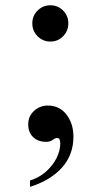

<svg xmlns="http://www.w3.org/2000/svg" viewBox="-20 -529 352 734"><path d="M241.2 -439.5Q241.2 -410.6 221.2 -390.4Q201.2 -370.1 172.9 -370.1Q144 -370.1 123.8 -390.4Q103.5 -410.6 103.5 -439.5Q103.5 -468.8 123.8 -488.8Q144 -508.8 172.9 -508.8Q201.2 -508.8 221.2 -488.8Q241.2 -468.8 241.2 -439.5ZM260.7 -6.3Q260.7 62 217.8 110.8Q174.8 159.7 94.7 185.5V161.1Q130.4 149.9 156.2 126.7Q182.1 103.5 196.3 75Q210.4 46.4 210.4 19.5Q210.4 -1.5 198.7 -1.5Q190.9 -1.5 181.2 5.9Q171.4 13.2 155.3 13.2Q126 13.2 106.9 -4.6Q87.9 -22.5 87.9 -53.7Q87.9 -84.5 110.1 -105Q132.3 -125.5 162.6 -125.5Q207.5 -125.5 234.1 -91.1Q260.7 -56.6 260.7 -6.3Z"/></svg>

Font: Scheherazade New Medium
Style: Regular
Weight: 500
Designer: SIL International
Foundry: SIL International
Version: Version 4.000